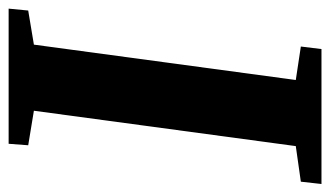

<svg xmlns="http://www.w3.org/2000/svg" viewBox="-192 -600 783 456"><g transform="rotate(90 200.0 -371.5)"><path d="M-8 0 -3.5 -46.5 77.5 -60 161.5 -682 82 -694 88 -743H408.5L403 -694L318.5 -682L234.5 -60L316.5 -46.5L313 0Z"/></g></svg>

Font: Merriweather 28pt ExtraBold
Style: Italic
Weight: 800
Italic angle: -7.8°
Version: Version 2.101